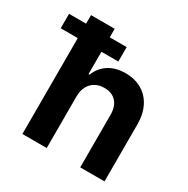

<svg xmlns="http://www.w3.org/2000/svg" viewBox="-206 -848 967 989"><g transform="rotate(30 277.5 -353.5)"><path d="M201.2 0H56.6V-570.3H-44.9V-656.2H56.6V-707H197.3V-656.2H297.9V-570.3H197.3V-437.5H203.1Q221.7 -484.9 262.2 -511Q302.7 -537.1 361.3 -537.1Q416.5 -537.1 458 -513.2Q499.5 -489.3 522.2 -444.3Q544.9 -399.4 544.9 -337.9V0H400.4V-312.5Q400.4 -361.8 375.2 -389.4Q350.1 -417 304.7 -417Q274.4 -417 251 -404.1Q227.5 -391.1 214.4 -366.2Q201.2 -341.3 201.2 -306.6Z"/></g></svg>

Font: Pretendard GOV
Style: Bold
Weight: 700
Designer: Base glyphs from Inter by Rasmus Andersson; Hangeul glyphs from Noto Sans CJK(Source Han Sans) by Jang Soo-young and Kan
Foundry: Kil Hyung-jin
Version: Version 1.309